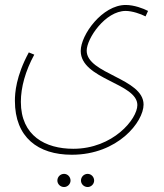

<svg xmlns="http://www.w3.org/2000/svg" viewBox="-20 -483 662 773"><path d="M40 -77C40 70 133 140 269 140C455 140 558 7 558 -62C558 -168 329 -185 329 -279C329 -328 404 -439 486 -439C512 -439 547 -427 566 -417L576 -439C557 -449 520 -463 486 -463C392 -463 305 -343 305 -278C305 -163 533 -149 533 -60C533 -4 435 116 275 116C163 116 64 64 64 -73C64 -131 82 -197 118 -263L96 -272C44 -176 40 -108 40 -77ZM333 270C347 270 359 258 359 244C359 229 347 217 333 217C318 217 306 229 306 244C306 258 318 270 333 270ZM238 270C252 270 264 258 264 244C264 229 252 217 238 217C223 217 211 229 211 244C211 258 223 270 238 270Z"/></svg>

Font: Noto Sans Arabic UI XCn Th
Style: Regular
Weight: 100
Width: 2
Designer: Monotype Design Team, Nadine Chahine and Nizar Qandah
Foundry: Monotype Imaging Inc.
Version: Version 2.010